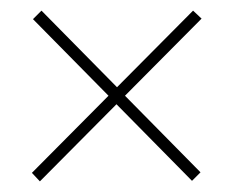

<svg xmlns="http://www.w3.org/2000/svg" viewBox="-20 -534 439 361"><path d="M343 -514 359 -499 215 -354 357 -210 341 -194 199 -338 55 -193 40 -209 184 -354 42 -498 58 -514 200 -370Z"/></svg>

Font: Noto Sans Hebrew ExtraCondensed Thin
Style: Regular
Weight: 100
Width: 2
Designer: Monotype Design Team
Foundry: Monotype Imaging Inc.
Version: Version 2.004; ttfautohint (v1.8.4.7-5d5b)